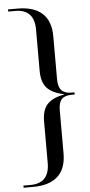

<svg xmlns="http://www.w3.org/2000/svg" viewBox="-64 -828 501 1064"><g transform="rotate(-5 186.5 -296.0)"><path d="M23 200V188H62Q168 188 168 75V-156Q168 -220 197.5 -251.5Q227 -283 291 -295V-297Q227 -310 197.5 -342Q168 -374 168 -437V-667Q168 -780 62 -780H23V-792H76Q167 -792 213.5 -749Q260 -706 260 -622V-383Q260 -340 278 -321Q296 -302 333 -302H350V-290H333Q295 -290 277.5 -271.5Q260 -253 260 -210V30Q260 114 213.5 157Q167 200 76 200Z"/></g></svg>

Font: Nyght Serif
Style: Regular
Weight: 400
Designer: Maksym Kobuzan
Version: Version 0.410;July 4, 2025;FontCreator 15.0.0.2958 64-bit